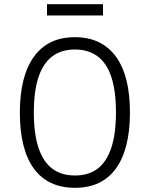

<svg xmlns="http://www.w3.org/2000/svg" viewBox="-20 -891 717 919"><path d="M339 8Q274 8 225 -15Q176 -38 142.5 -83.5Q109 -129 92 -196.5Q75 -264 75 -351Q75 -439 92 -506.5Q109 -574 143 -620.5Q177 -667 225.5 -690Q274 -713 339 -713Q403 -713 452 -689.5Q501 -666 534.5 -620.5Q568 -575 585 -508Q602 -441 602 -352Q602 -265 585 -197.5Q568 -130 534.5 -84Q501 -38 452 -15Q403 8 339 8ZM339 -51Q404 -51 447 -83.5Q490 -116 512.5 -183Q535 -250 535 -353Q535 -456 513 -522.5Q491 -589 447 -621.5Q403 -654 339 -654Q274 -654 230.5 -621.5Q187 -589 164.5 -522.5Q142 -456 142 -352Q142 -250 164.5 -183Q187 -116 230.5 -83.5Q274 -51 339 -51ZM205 -817V-871H473V-817Z"/></svg>

Font: Nunito Sans 7pt Condensed Light
Style: Regular
Weight: 300
Width: 3
Designer: Vernon Adams
Foundry: Vernon Adams
Version: Version 3.101;gftools[0.9.27]